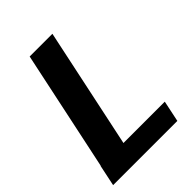

<svg xmlns="http://www.w3.org/2000/svg" viewBox="-197 -761 854 854"><g transform="rotate(-45 230.5 -333.5)"><path d="M4 0 25 -100H26L146 -667H289L169 -100H429L408 0Z"/></g></svg>

Font: Epunda Sans
Style: Bold Italic
Weight: 700
Italic angle: -12.0243°
Designer: Simon Atzbach
Foundry: typofactur
Version: Version 2.204; ttfautohint (v1.8.4.7-5d5b)